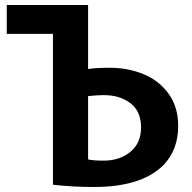

<svg xmlns="http://www.w3.org/2000/svg" viewBox="-20 -710 766 765"><path d="M331 -435Q361 -440 417 -440Q491 -440 553 -414Q615 -388 652.5 -335.5Q690 -283 690 -208Q690 -114 632 -53Q545 35 355 35Q268 35 191 26V-575H7V-690H331ZM331 -75Q350 -70 393 -70Q457 -70 499.5 -105Q542 -140 542 -202Q542 -267 499.5 -299Q457 -331 394 -331Q365 -331 331 -327Z"/></svg>

Font: LINE Seed Sans KR Bold
Style: Regular
Weight: 700
Designer: LINE BX Design & Sandoll Inc & Dalton Maag Ltd
Foundry: Sandoll Inc.
Version: Version 1.000